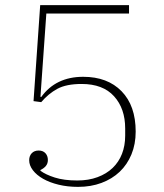

<svg xmlns="http://www.w3.org/2000/svg" viewBox="-20 -718 640 750"><path d="M285 12Q244 12 209 3.5Q174 -5 148.5 -19.5Q123 -34 108.5 -53Q94 -72 94 -92Q94 -109 104 -119.5Q114 -130 131 -130Q148 -130 157.5 -119.5Q167 -109 167 -93Q167 -79 159 -69.5Q151 -60 138 -54V-51Q158 -36 194 -24.5Q230 -13 282 -13Q326 -13 361 -26Q396 -39 420 -62Q444 -85 456.5 -117Q469 -149 469 -188V-216Q469 -294 425.5 -342Q382 -390 299 -390Q239 -390 204 -371Q169 -352 141 -319L111 -323L137 -698H484V-665H161L138 -340L141 -339Q198 -418 305 -418Q400 -418 455 -361.5Q510 -305 510 -204Q510 -155 493.5 -115Q477 -75 447.5 -47Q418 -19 376.5 -3.5Q335 12 285 12Z"/></svg>

Font: IBM Plex Serif ExtraLight
Style: Regular
Weight: 200
Designer: Mike Abbink, Paul van der Laan, Pieter van Rosmalen
Foundry: Bold Monday
Version: Version 2.5